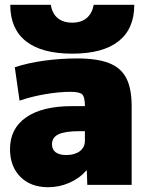

<svg xmlns="http://www.w3.org/2000/svg" viewBox="-20 -775 615 805"><path d="M22 -150Q22 -236 89.5 -283Q157 -330 282 -330H336Q336 -368 325 -379Q314 -390 276 -390Q227 -390 169 -380Q111 -370 62 -353L42 -493Q96 -511 164.5 -520.5Q233 -530 303 -530Q387 -530 437 -510.5Q487 -491 509.5 -447.5Q532 -404 532 -330V0H346L344 -60H342Q313 -27 270.5 -8.5Q228 10 182 10Q109 10 65.5 -33.5Q22 -77 22 -150ZM258 -125Q293 -125 314.5 -141Q336 -157 336 -185V-225H312Q253 -225 225.5 -212Q198 -199 198 -170Q198 -148 213.5 -136.5Q229 -125 258 -125ZM23 -755H193Q199 -718 222 -699Q245 -680 283 -680Q320 -680 343 -699Q366 -718 373 -755H543Q543 -654 477 -602Q411 -550 283 -550Q155 -550 89 -602Q23 -654 23 -755Z"/></svg>

Font: Enso Black
Style: Regular
Weight: 900
Designer: Coji Morishita
Foundry: UNDERFOREST DESIGN
Version: Version 1.000